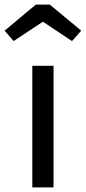

<svg xmlns="http://www.w3.org/2000/svg" viewBox="-48 -812 372 832"><path d="M184 0H92V-527H184ZM-28 -679 107 -792H168L304 -679L264 -634L138 -718L11 -634Z"/></svg>

Font: Fira GO
Style: Regular
Weight: 400
Designer: Carrois Corporate
Foundry: Carrois Corporate GbR
Version: Version 0.300